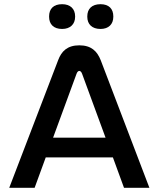

<svg xmlns="http://www.w3.org/2000/svg" viewBox="-20 -895 752 915"><path d="M257 -608 24 0H145L198 -145H518L571 0H692L460 -608C443 -651 415 -679 358 -679C301 -679 273 -651 257 -608ZM214 -815C214 -780 235 -757 276 -757C315 -757 338 -780 338 -815V-817C338 -853 315 -875 276 -875C235 -875 214 -853 214 -817ZM233 -239 345 -544C349 -555 355 -557 358 -557C361 -557 367 -555 371 -544L483 -239ZM396 -815C396 -780 418 -757 459 -757C498 -757 520 -780 520 -815V-817C520 -853 499 -875 459 -875C418 -875 396 -853 396 -817Z"/></svg>

Font: LT Wave Alt Medium
Style: Regular
Weight: 500
Designer: Daniel Lyons
Version: Version 2.5 (Glyphs App)